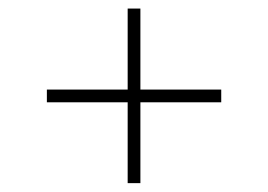

<svg xmlns="http://www.w3.org/2000/svg" viewBox="-20 -507 617 442"><path d="M489.3 -300.8V-271.5H303.2V-85.4H273.9V-271.5H87.9V-300.8H273.9V-487.3H303.2V-300.8Z"/></svg>

Font: Estedad-FD Thin
Style: Regular
Weight: 100
Designer: Amin Abedi
Version: Version 7.3